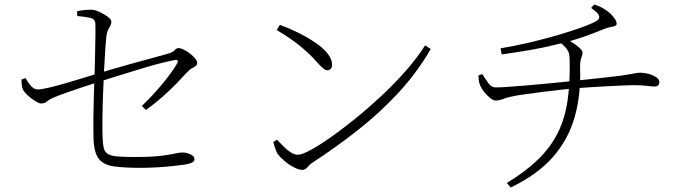

<svg xmlns="http://www.w3.org/2000/svg" viewBox="-20 -784 3040 850"><path d="M602 -41Q529 -41 483.5 -47.5Q438 -54 417 -81.5Q396 -109 394 -171Q393 -214 393.5 -264Q394 -314 395.5 -360Q397 -406 398 -437Q399 -469 400 -504Q401 -539 401.5 -573Q402 -607 402.5 -635Q403 -663 402 -680Q401 -700 379.5 -705Q358 -710 322 -713L321 -734Q337 -738 354 -739.5Q371 -741 385 -741Q399 -741 420 -731.5Q441 -722 457 -710Q473 -698 473 -688Q473 -678 468.5 -670Q464 -662 459 -652.5Q454 -643 452 -630Q449 -607 446 -564.5Q443 -522 440.5 -469.5Q438 -417 436 -362.5Q434 -308 433.5 -260Q433 -212 434 -178Q435 -148 439 -130Q443 -112 456.5 -103Q470 -94 499 -91.5Q528 -89 578 -89Q650 -89 691 -94Q732 -99 753.5 -104Q775 -109 788 -109Q798 -109 810.5 -105.5Q823 -102 832 -95.5Q841 -89 841 -78Q841 -69 828.5 -63.5Q816 -58 796 -55Q774 -52 741.5 -48.5Q709 -45 673 -43Q637 -41 602 -41ZM608 -315Q657 -362 698.5 -412Q740 -462 763 -501Q769 -511 766.5 -515.5Q764 -520 753 -518Q734 -515 700 -506.5Q666 -498 625.5 -486Q585 -474 543.5 -461Q502 -448 466 -437Q430 -426 407 -418Q381 -410 346.5 -398.5Q312 -387 277.5 -375Q243 -363 217 -352Q201 -345 193.5 -339Q186 -333 180 -329.5Q174 -326 161 -326Q153 -326 136 -336.5Q119 -347 103.5 -361Q88 -375 82 -387Q78 -395 76.5 -407.5Q75 -420 75 -432L93 -438Q107 -414 119.5 -401Q132 -388 148 -388Q162 -388 194.5 -395.5Q227 -403 267 -414.5Q307 -426 344 -437.5Q381 -449 404 -456Q433 -465 476 -477.5Q519 -490 566 -503Q613 -516 655.5 -527.5Q698 -539 726 -547Q746 -553 753.5 -562Q761 -571 770 -571Q780 -571 794 -564Q808 -557 821.5 -546.5Q835 -536 844 -525Q853 -514 853 -506Q853 -497 846.5 -492Q840 -487 829.5 -481.5Q819 -476 807 -463Q791 -445 763 -416Q735 -387 700 -356Q665 -325 626 -297Z M1318 -32Q1303 -32 1281 -43.5Q1259 -55 1239.5 -71.5Q1220 -88 1210 -101Q1203 -112 1197.5 -129.5Q1192 -147 1190 -155L1206 -166Q1223 -148 1238.5 -132.5Q1254 -117 1269.5 -108Q1285 -99 1300 -99Q1316 -99 1353.5 -119Q1391 -139 1442.5 -175Q1494 -211 1552 -258Q1610 -305 1668 -359Q1726 -413 1776.5 -470.5Q1827 -528 1862 -583L1887 -567Q1826 -462 1744 -373.5Q1662 -285 1565.5 -209Q1469 -133 1362 -63Q1355 -59 1348.5 -51.5Q1342 -44 1335 -38Q1328 -32 1318 -32ZM1428 -473Q1421 -473 1411.5 -480.5Q1402 -488 1382 -510Q1364 -531 1345.5 -548Q1327 -565 1307 -581.5Q1287 -598 1262 -615Q1237 -632 1205 -651L1219 -674Q1258 -660 1298.5 -640Q1339 -620 1373.5 -597Q1408 -574 1429 -548.5Q1450 -523 1450 -498Q1450 -485 1444 -479Q1438 -473 1428 -473Z M2224 26Q2309 -26 2364 -80Q2419 -134 2450 -197Q2481 -260 2492.5 -338Q2504 -416 2502 -516Q2502 -536 2498.5 -548.5Q2495 -561 2484.5 -573Q2474 -585 2453 -602L2476 -616Q2491 -610 2510.5 -598Q2530 -586 2544.5 -573Q2559 -560 2559 -551Q2559 -543 2556 -535.5Q2553 -528 2550.5 -518Q2548 -508 2548 -491Q2553 -368 2524.5 -267Q2496 -166 2427 -88Q2358 -10 2241 46ZM2174 -339Q2164 -339 2149.5 -350.5Q2135 -362 2123 -377.5Q2111 -393 2106 -405Q2099 -420 2098 -450L2115 -456Q2129 -434 2142.5 -415.5Q2156 -397 2174 -397Q2194 -397 2229.5 -399.5Q2265 -402 2307 -405.5Q2349 -409 2391 -413Q2433 -417 2467.5 -420.5Q2502 -424 2521 -426Q2555 -430 2596 -434Q2637 -438 2673 -442.5Q2709 -447 2728 -449Q2760 -454 2774.5 -456.5Q2789 -459 2797 -460.5Q2805 -462 2816 -462Q2832 -462 2851 -457Q2870 -452 2884.5 -442.5Q2899 -433 2899 -421Q2899 -414 2895 -407.5Q2891 -401 2876 -401Q2866 -401 2843 -404Q2820 -407 2785 -407Q2769 -407 2736 -405.5Q2703 -404 2664 -402Q2625 -400 2588 -397.5Q2551 -395 2525 -393Q2500 -391 2460.5 -386.5Q2421 -382 2378 -376.5Q2335 -371 2299.5 -366Q2264 -361 2247 -357Q2225 -353 2208 -346Q2191 -339 2174 -339ZM2196 -570Q2262 -581 2329.5 -597Q2397 -613 2457.5 -631Q2518 -649 2562.5 -665.5Q2607 -682 2625 -694Q2636 -702 2632 -714.5Q2628 -727 2597 -749L2611 -764Q2636 -756 2653.5 -745Q2671 -734 2680 -726Q2689 -718 2699.5 -704Q2710 -690 2710 -679Q2710 -672 2702 -669Q2694 -666 2682 -664Q2670 -662 2658 -657Q2631 -646 2602 -635Q2573 -624 2542.5 -614Q2512 -604 2480 -596Q2450 -589 2417.5 -581Q2385 -573 2335 -564Q2285 -555 2201 -543Z"/></svg>

Font: Noto Serif HK ExtraLight
Style: Regular
Weight: 200
Designer: Ryoko NISHIZUKA 西塚涼子 (kana & ideographs); Frank Grießhammer (Latin, Greek & Cyrillic); Wenlong ZHANG 张文龙 (bopomofo); San
Foundry: Adobe
Version: Version 2.002-H1;hotconv 1.1.0;makeotfexe 2.6.0